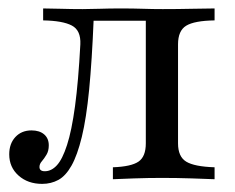

<svg xmlns="http://www.w3.org/2000/svg" viewBox="-20 -435 570 466"><path d="M82.3 11.3Q47.6 11.3 25 -8.9Q2.4 -29 2.4 -60.5Q2.4 -86.3 17.3 -102.4Q32.3 -118.5 56.5 -118.5Q75.8 -118.5 87.1 -108.9Q98.4 -99.2 98.4 -82.3Q98.4 -68.5 92.7 -59.3Q87.1 -50 81.5 -43.5Q75.8 -37.1 75.8 -29.8Q75.8 -19.4 88.7 -19.4Q104.8 -19.4 118.1 -33.9Q131.5 -48.4 142.7 -83.1Q154 -117.7 162.1 -177.4Q170.2 -237.1 175 -327.4Q176.6 -361.3 154.4 -373Q132.3 -384.7 84.7 -385.5V-414.5Q100.8 -414.5 127.4 -413.7Q154 -412.9 180.6 -412.9Q199.2 -412.9 222.2 -413.7Q245.2 -414.5 273.4 -414.5Q303.2 -414.5 327 -413.7Q350.8 -412.9 375 -412.9Q410.5 -412.9 446.4 -413.7Q482.3 -414.5 500.8 -414.5V-385.5Q451.6 -384.7 431.9 -372.6Q412.1 -360.5 412.1 -327.4V-87.1Q412.1 -54.8 431.9 -42.7Q451.6 -30.6 500.8 -29V0Q482.3 -0.8 445.6 -2Q408.9 -3.2 373.4 -3.2Q339.5 -3.2 305.2 -2Q271 -0.8 254 0V-29Q298.4 -30.6 316.1 -42.7Q333.9 -54.8 333.9 -87.1V-387.9L337.1 -384.7H201.6L207.3 -387.9Q203.2 -287.9 196.4 -217.7Q189.5 -147.6 178.6 -102.8Q167.7 -58.1 153.6 -33.1Q139.5 -8.1 121.8 1.6Q104 11.3 82.3 11.3Z"/></svg>

Font: Playfair
Style: Regular
Weight: 400
Designer: Claus Eggers Sørensen
Foundry: Claus Eggers Sørensen
Version: Version 2.001;gftools[0.9.30]